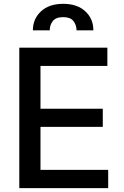

<svg xmlns="http://www.w3.org/2000/svg" viewBox="-20 -974 643 994"><path d="M79.9 0V-727.3H535.9V-632.8H189.6V-411.2H512.1V-317.1H189.6V-94.5H540.1V0ZM150.2 -817.1Q150.2 -876.4 192.5 -915.5Q234.4 -954.2 307.2 -954.2Q379.6 -954.2 421.5 -915.5Q463.4 -876.8 463.4 -817.1H376.4Q375.7 -845.2 360.1 -865.1Q344.1 -885.3 307.2 -885.3Q269.2 -885.3 253.2 -864.7Q237.2 -843.8 237.6 -817.1Z"/></svg>

Font: Inter P Medium
Style: Regular
Weight: 500
Designer: Rasmus Andersson
Foundry: rsms
Version: Version 3.018;git-588b23468